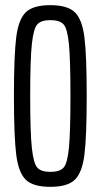

<svg xmlns="http://www.w3.org/2000/svg" viewBox="-20 -716 391 744"><path d="M34 -344Q34 -503 43 -572.5Q52 -642 80.5 -669Q109 -696 175 -696Q241 -696 269.5 -669Q298 -642 307 -572.5Q316 -503 316 -344Q316 -185 307 -115.5Q298 -46 269.5 -19Q241 8 175 8Q109 8 80.5 -19Q52 -46 43 -115.5Q34 -185 34 -344ZM253 -344Q253 -486 247 -546Q241 -606 226 -622Q211 -638 175 -638Q140 -638 125 -622Q110 -606 103.5 -546Q97 -486 97 -344Q97 -202 103.5 -142Q110 -82 125 -66Q140 -50 175 -50Q211 -50 226 -66Q241 -82 247 -142Q253 -202 253 -344Z"/></svg>

Font: Saira Ultra Condensed
Style: Regular
Weight: 400
Width: 1
Designer: Hector Gatti with collaboration of the Omnibus-Type team
Foundry: Omnibus-Type
Version: Version 1.001; ttfautohint (v1.8)